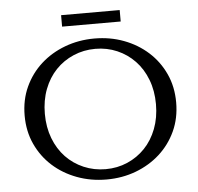

<svg xmlns="http://www.w3.org/2000/svg" viewBox="-53 -784 879 852"><g transform="rotate(-5 387.0 -358.0)"><path d="M388 -614Q458 -614 519 -591Q580 -568 626 -526.5Q672 -485 698.5 -427.5Q725 -370 725 -300Q725 -230 698.5 -172.5Q672 -115 626 -73.5Q580 -32 519 -9Q458 14 388 14Q318 14 256.5 -9Q195 -32 149 -73.5Q103 -115 76.5 -172.5Q50 -230 50 -300Q50 -370 76.5 -427.5Q103 -485 149 -526.5Q195 -568 256.5 -591Q318 -614 388 -614ZM388 -32Q440 -32 485 -51.5Q530 -71 563.5 -106Q597 -141 616 -190.5Q635 -240 635 -300Q635 -360 616 -409.5Q597 -459 563.5 -494Q530 -529 485 -548.5Q440 -568 388 -568Q336 -568 290.5 -548.5Q245 -529 211.5 -494Q178 -459 159 -409.5Q140 -360 140 -300Q140 -240 159 -190.5Q178 -141 211.5 -106Q245 -71 290.5 -51.5Q336 -32 388 -32ZM250 -730H511V-679H250Z"/></g></svg>

Font: Constantine
Style: Regular
Weight: 400
Designer: Dukom Design
Version: Version 1.001;PS 001.001;hotconv 1.0.56;makeotf.lib2.0.21325